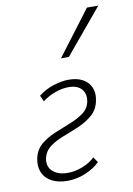

<svg xmlns="http://www.w3.org/2000/svg" viewBox="-82 -757 564 815"><g transform="rotate(-10 200.0 -349.0)"><path d="M143 6Q103 6 75.5 -8.5Q48 -23 36.5 -49.5Q25 -76 32 -110Q40 -147 65.5 -168.5Q91 -190 125.5 -204.5Q160 -219 193.5 -232Q227 -245 252 -263Q277 -281 283 -311Q289 -344 271 -364.5Q253 -385 215 -385Q188 -385 157 -374Q126 -363 102 -344L90 -370Q119 -393 155 -404.5Q191 -416 221 -416Q257 -416 281.5 -402.5Q306 -389 316.5 -364.5Q327 -340 320 -308Q313 -271 287 -248.5Q261 -226 227.5 -211.5Q194 -197 159.5 -184Q125 -171 100.5 -153Q76 -135 69 -105Q62 -69 85 -48Q108 -27 150 -27Q181 -27 213 -39.5Q245 -52 267 -73L283 -50Q259 -26 221 -10Q183 6 143 6ZM205 -511 351 -704H400L239 -511Z"/></g></svg>

Font: Ysabeau Infant ExtraLight
Style: Italic
Weight: 250
Italic angle: -12°
Designer: Christian Thalmann (Catharsis Fonts)
Version: Version 2.001;gftools[0.9.30]; featfreeze: ss01,ss02,lnum